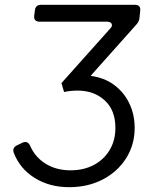

<svg xmlns="http://www.w3.org/2000/svg" viewBox="-20 -765 649 797"><path d="M267 12Q186 12 124.5 -26Q63 -64 37 -131Q30 -152 51 -162L74 -173Q95 -182 105 -160Q126 -112 170 -85Q214 -58 273 -58Q327 -58 369 -80Q411 -102 435 -142Q459 -182 459 -234Q459 -308 414.5 -348.5Q370 -389 302 -389Q289 -389 273.5 -387.5Q258 -386 246 -383L235 -420L437 -646Q448 -657 443.5 -666Q439 -675 423 -675H145Q119 -675 122 -700L125 -723Q128 -745 150 -745H540Q565 -745 562 -720L559 -691Q558 -676 546 -663L356 -450Q412 -443 453 -413Q494 -383 516.5 -336.5Q539 -290 539 -234Q539 -164 503.5 -108Q468 -52 406.5 -20Q345 12 267 12Z"/></svg>

Font: Pitagon Sans Text
Style: Italic
Weight: 400
Italic angle: -8°
Designer: Travis Tran
Foundry: Pitagon
Version: Version 1.001; ttfautohint (v1.8.4.7-5d5b);gftools[0.9.26]